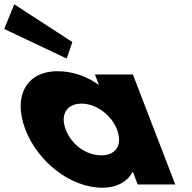

<svg xmlns="http://www.w3.org/2000/svg" viewBox="-194 -860 897 895"><path d="M-127.6 -840 -174.3 -725 116.9 -587 143.2 -664ZM-75.6 -256C-133.4 -406 -75.4 -528 74.6 -528C143.6 -528 209.4 -505 267.2 -464L248.4 -513H425.4L623 0H448L425.7 -58H423.7C401.8 -16 353.8 15 283.8 15C133.8 15 -17.8 -106 -75.6 -256ZM112.4 -256C139.3 -186 206.6 -136 278.6 -136C347.6 -136 378.3 -186 351.4 -256C324 -327 251.8 -377 185.8 -377C118.8 -377 85 -327 112.4 -256Z"/></svg>

Font: Hussar
Style: BdOpOblFour
Weight: 700
Foundry: Cannot Into Space Fonts
Version: Version 2.00